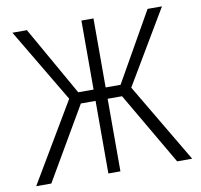

<svg xmlns="http://www.w3.org/2000/svg" viewBox="-79 -795 921 879"><g transform="rotate(-10 381.5 -355.5)"><path d="M478 -337.4H411.1V0H355V-337.4H286.6L89.8 0H19.5L237.8 -368.2L34.2 -710.9H101.6L283.7 -390.1H355V-710.9H411.1V-390.1H480.5L662.6 -710.9H729.5L526.4 -368.7L744.6 0H674.8Z"/></g></svg>

Font: MAUL Condensed Light
Style: Light
Weight: 300
Designer: MAUL
Version: Version 2.137; 2017; ttfautohint (v1.8.3)